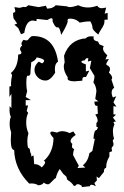

<svg xmlns="http://www.w3.org/2000/svg" viewBox="-20 -723 484 748"><path d="M35.2 -138.7Q22 -139.2 22 -177.2L23.4 -208Q17.6 -224.1 17.6 -239.7Q17.6 -258.3 22.5 -267.6Q17.1 -277.3 17.1 -295.9L17.6 -309.6L24.4 -301.8V-357.4L16.6 -345.2V-385.7L23.4 -387.7L22.9 -397.5Q22.9 -411.6 27.3 -430.2L22.5 -438.5Q50.3 -461.4 50.8 -510.3Q63.5 -511.2 63.5 -517.6Q63.5 -520 60.8 -524.2Q58.1 -528.3 58.1 -532.2Q58.1 -538.6 66.4 -545.9Q63.5 -548.8 63.5 -552.7Q63.5 -558.6 71.3 -567.9L81.5 -565.4Q86.4 -565.4 89.1 -568.1Q91.8 -570.8 94.2 -574Q96.7 -577.1 99.9 -579.8Q103 -582.5 108.9 -582.5Q191.9 -582.5 206.1 -482.9Q193.8 -475.6 193.8 -454.1L194.8 -439.5Q176.3 -409.2 157.2 -409.2Q148.4 -409.2 140.6 -412.6Q132.8 -416 127 -421.9Q121.1 -427.7 117.7 -435.3Q114.3 -442.9 114.3 -451.2Q114.3 -468.3 130.9 -482.9L144 -476.1Q151.9 -481 151.9 -486.3Q151.9 -494.1 123 -499.5Q118.7 -487.3 101.6 -480.5L100.6 -464.8Q98.6 -449.7 98.6 -438Q98.6 -427.7 88.9 -427.7H85.9Q82.5 -420.4 82.5 -400.9Q82.5 -379.4 85.9 -368.7L80.1 -345.2L100.1 -333H80.1V-311.5L89.4 -312.5L84 -290.5L89.8 -283.2Q82 -268.1 82 -245.1Q82 -224.6 90.8 -203.6Q86.4 -189 86.4 -173.8Q86.4 -155.8 89.8 -147Q96.7 -144.5 96.7 -137.7Q96.7 -130.9 101.6 -121.6V-113.3L110.4 -117.7L113.3 -83.5H115.2Q130.9 -83.5 142.6 -70.8Q155.8 -84 155.8 -90.3Q155.8 -94.7 150.4 -96.2Q187.5 -128.4 188.5 -185.1Q175.8 -199.2 175.8 -205.1Q175.8 -210.4 185.1 -210.4L202.1 -206.5Q211.9 -211.9 222.7 -211.9Q235.4 -211.9 251 -204.6L265.6 -210.9L274.9 -197.3Q254.9 -184.1 254.9 -173.8Q254.9 -168 261.7 -162.6L260.3 -153.8Q260.3 -145 269 -142.1Q264.6 -130.9 264.6 -119.1Q274.4 -100.1 287.1 -77.1L281.7 -68.4L312.5 -70.3L302.7 -79.1Q323.2 -94.7 328.1 -126L339.8 -134.8L349.6 -182.6L344.2 -182.1Q345.7 -216.8 356.9 -216.8L361.3 -225.1Q361.3 -228.5 355.5 -229.5V-244.1Q360.4 -247.1 360.4 -253.4Q360.4 -263.2 351.1 -276.9L361.3 -279.8L359.4 -311.5L356 -310.5Q348.1 -310.5 347.7 -327.1L363.3 -328.1L351.1 -337.4L355.5 -366.7Q355.5 -385.3 343.8 -402.3Q348.1 -415.5 348.1 -427.2Q338.4 -443.4 330.1 -457.5L335.9 -486.8L322.3 -483.4L324.2 -495.6L319.8 -496.6Q314.5 -496.6 310.5 -488.3Q296.9 -486.3 296.9 -482.4Q296.9 -478 314.5 -472.2V-444.8L328.1 -447.8L314.9 -422.9L309.6 -423.3Q300.8 -423.3 300.8 -412.6V-408.7L270.5 -406.2Q243.2 -406.2 243.2 -417.5L244.1 -421.4Q228.5 -443.8 228.5 -463.9Q228.5 -473.1 231.9 -479.5L229.5 -505.9Q251 -568.8 314.5 -573.7Q320.3 -581.5 335.4 -581.5L345.2 -581.1L344.2 -575.7Q344.2 -563.5 361.8 -561.5L367.2 -550.3L384.3 -543Q381.3 -538.6 381.3 -533.7Q381.3 -522.5 397.9 -507.8L390.6 -491.2L404.3 -493.2L394.5 -476.6V-470.2Q408.7 -464.8 408.7 -454.1Q408.7 -448.2 404.3 -440.4Q417 -427.7 417 -419.9Q417 -416 414.1 -413.1L424.8 -380.9Q415 -375 415 -362.8Q415 -352.5 419.9 -343.3L432.6 -348.1L421.9 -324.2L433.6 -307.6L421.9 -309.6V-277.8L432.1 -276.4L419.9 -265.1L431.6 -249.5L421.9 -248L425.8 -237.8Q419.9 -226.6 419.9 -211.4Q419.9 -197.8 424.3 -181.2Q419.4 -179.7 419.4 -173.8L422.4 -162.6L420.9 -153.3Q415 -151.9 415 -144L416.5 -133.8L406.2 -129.9V-113.3Q394 -92.3 394 -75.7L393.1 -68.8Q384.8 -68.8 384.8 -53.2L365.2 -28.8L356.4 -35.6L357.4 -20L347.7 -9.8L353.5 2.4Q342.3 -3.4 336.4 -3.4Q331.1 -3.4 330.6 2.4L298.3 5.9L298.8 1Q289.6 -5.4 283.2 -5.4Q276.9 -5.4 273.4 1H267.6Q258.8 -13.2 242.2 -22.5L238.3 -35.2L226.6 -45.4L212.9 -64.5Q202.6 -51.3 197.3 -28.8Q194.8 -28.8 191.2 -25.1Q187.5 -21.5 183.1 -16.8Q178.7 -12.2 174.6 -8.5Q170.4 -4.9 167.5 -4.9Q158.7 -4.9 150.4 -11.7Q146 -2.4 128.9 -1Q119.1 -8.3 103 -8.3L93.8 -7.8Q37.1 -64.5 35.2 -138.7ZM218.3 -586.9Q213.4 -616.7 204.6 -616.7L202.6 -616.2Q194.3 -616.2 184.6 -640.6L185.1 -645.5Q185.1 -651.9 180.2 -651.9Q175.3 -651.9 164.1 -645L123 -649.4L121.6 -640.6L108.4 -643.1Q81.5 -643.1 74.7 -595.2L62 -589.4L51.3 -613.3L36.1 -627L46.9 -631.3L36.1 -647Q31.2 -648.4 30.8 -673.3Q39.6 -673.3 39.6 -681.2L36.1 -695.3L56.6 -692.4L71.3 -696.3L77.6 -695.3Q83 -695.3 90.3 -702.6L130.4 -695.3L158.7 -700.7L163.6 -689.5Q185.5 -689.5 197.3 -702.6L242.2 -698.2Q244.1 -695.3 252 -695.3Q263.2 -695.3 285.2 -702.6Q302.7 -693.8 322.3 -693.8Q339.4 -693.8 358.9 -700.7Q364.3 -690.9 377.4 -690.9L393.6 -693.4L387.7 -669.9L399.4 -672.9V-646.5L387.2 -646Q387.2 -635.3 385.3 -628.9Q381.8 -619.6 371.6 -604.5Q367.2 -597.7 362.8 -588.4Q340.3 -606.4 340.3 -614.7Q340.3 -625.5 332 -639.6Q311.5 -639.6 290 -634.8Q287.6 -639.2 277.1 -644.8Q266.6 -650.4 252.4 -650.4Q243.2 -650.4 243.2 -643.6L243.7 -641.1Q243.7 -628.4 218.3 -586.9Z"/></svg>

Font: Truetypewriter PolyglOTT
Style: Regular
Weight: 400
Designer: Sergey Beatoff a.k.a. Sam_T
Version: Version 3.76